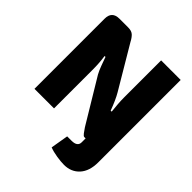

<svg xmlns="http://www.w3.org/2000/svg" viewBox="-238 -846 1208 1208"><g transform="rotate(45 366.0 -241.5)"><path d="M671 -690V43Q671 121 632 164Q593 207 529 207Q502 207 463.5 201Q425 195 397 184L417 66H456Q508 66 508 28V-7H496Q489 -7 477.5 -22Q466 -37 455 -54L279 -346Q266 -370 255 -400Q244 -430 234 -458H226Q230 -430 232 -402.5Q234 -375 234 -347V0H60V-624Q60 -690 126 -690H204Q234 -690 249.5 -676Q265 -662 279 -635L445 -355Q457 -335 470.5 -305Q484 -275 496 -242H505Q502 -271 499.5 -300.5Q497 -330 497 -360V-690Z"/></g></svg>

Font: Exo 2 ExtraBold
Style: Regular
Weight: 800
Designer: Natanael Gama
Foundry: Natanael Gama
Version: Version 2.010